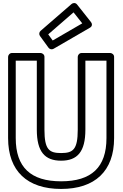

<svg xmlns="http://www.w3.org/2000/svg" viewBox="-20 -1197 803 1257"><path d="M295.7 -972.1 461.6 -1116 518.5 -1044.1 325 -931.9ZM245.6 -994.9C236.2 -986.7 234.1 -971.8 241.8 -961.3L297.8 -884.3C304.7 -874.8 319.2 -870.8 330.5 -877.4L568.5 -1015.4C588.4 -1026.9 581.7 -1044.8 575.6 -1052.5L484.6 -1167.5C474.9 -1179.8 458.5 -1179.5 448.6 -1170.9ZM489 -825V-348C489 -216.8 457.6 -195 380 -195C302.4 -195 271 -216.8 271 -348V-825C271 -840.1 256.7 -850 246 -850H58C42.9 -850 33 -835.7 33 -825V-293C33 -76.1 159.1 40 380 40C600.9 40 727 -76.1 727 -293V-825C727 -840.1 712.7 -850 702 -850H514C498.9 -850 489 -835.7 489 -825ZM539 -800H677V-293C677 -101.9 579.1 -10 380 -10C180.9 -10 83 -101.9 83 -293V-800H221V-348C221 -203.2 273.6 -145 380 -145C486.4 -145 539 -203.2 539 -348Z"/></svg>

Font: Hussar Ekologiczny
Style: Regular
Weight: 400
Foundry: Cannot Into Space Fonts
Version: Version 0.97